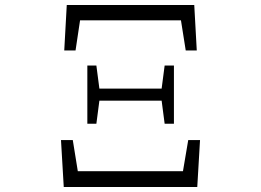

<svg xmlns="http://www.w3.org/2000/svg" viewBox="-20 -745 1040 765"><path d="M234 0H766L777 -187H730L709 -63H290L270 -187H223ZM636 -252H673V-484H636L624 -392H376L364 -484H328V-252H364L376 -344H624ZM236 -544H281L299 -664H701L720 -544H764L754 -725H246Z"/></svg>

Font: Kiri Minchoo Light
Style: Regular
Weight: 300
Designer: Ryoko NISHIZUKA 西塚涼子 (kana & ideographs); Frank Grießhammer (Latin, Greek & Cyrillic);
akenotsuki.com/eyeben/fonts/ (U+
Foundry: Adobe
akenotsuki.com/eyeben/fonts/
Version: Version 4.002;hotconv 1.0.119;makeotfexe 2.5.65604